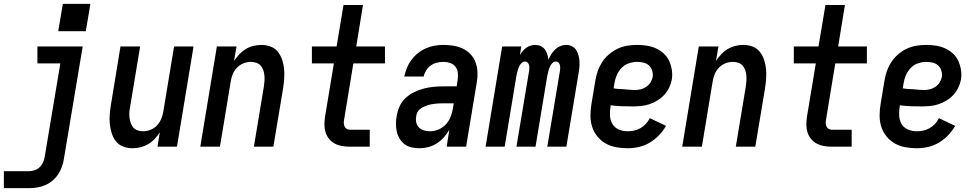

<svg xmlns="http://www.w3.org/2000/svg" viewBox="-35 -761 5055 996"><path d="M-15 215V127H117Q132 127 147.5 121Q163 115 174 103Q185 91 190.5 76Q196 61 198 46L278 -432H159V-520H394L297 60Q294 81 287 101.5Q280 122 268 141Q256 160 238.5 175Q221 190 200.5 199Q180 208 159 211.5Q138 215 117 215ZM267 -599 291 -741H434L410 -599Z M652 8Q627 8 603.5 -1Q580 -10 565.5 -29Q551 -48 544 -71.5Q537 -95 534.5 -119.5Q532 -144 534.5 -170Q537 -196 541 -221L590 -520H692L640 -207Q637 -193 636 -178Q635 -163 637 -149Q639 -135 643.5 -122Q648 -109 657 -99Q666 -89 679.5 -84.5Q693 -80 707 -80Q726 -80 745.5 -87.5Q765 -95 779 -110Q793 -125 801 -143.5Q809 -162 812 -181L868 -520H969L883 0H782L794 -75Q783 -57 767.5 -40.5Q752 -24 733 -13Q714 -2 693.5 3Q673 8 652 8Z M1004 0 1090 -520H1192L1179 -445Q1191 -463 1206.5 -479.5Q1222 -496 1240.5 -507Q1259 -518 1280 -523Q1301 -528 1321 -528Q1347 -528 1370 -519Q1393 -510 1407.5 -491Q1422 -472 1429.5 -448.5Q1437 -425 1439 -400.5Q1441 -376 1439 -350Q1437 -324 1433 -299L1383 0H1282L1334 -313Q1336 -327 1337 -342Q1338 -357 1336.5 -371Q1335 -385 1330.5 -398Q1326 -411 1317 -421Q1308 -431 1294.5 -435.5Q1281 -440 1266 -440Q1247 -440 1228 -432.5Q1209 -425 1194.5 -410Q1180 -395 1172.5 -376.5Q1165 -358 1162 -339L1106 0Z M1780 0Q1759 0 1739 -3.5Q1719 -7 1702 -16Q1685 -25 1672.5 -40Q1660 -55 1654 -74Q1648 -93 1648 -113.5Q1648 -134 1651 -155L1697 -432H1583V-520H1711L1747 -735H1848L1813 -520H1962V-432H1798L1750 -140Q1748 -131 1748.5 -122Q1749 -113 1752.5 -105Q1756 -97 1763.5 -92.5Q1771 -88 1780 -88H1883V0Z M2141 8Q2120 8 2100 3.5Q2080 -1 2064.5 -12.5Q2049 -24 2038.5 -41Q2028 -58 2023.5 -77.5Q2019 -97 2019 -118Q2019 -139 2023 -160Q2027 -185 2038 -209.5Q2049 -234 2069 -252.5Q2089 -271 2113.5 -283Q2138 -295 2163 -301.5Q2188 -308 2213.5 -310.5Q2239 -313 2265 -313H2334L2339 -347Q2342 -365 2340 -383Q2338 -401 2328 -414.5Q2318 -428 2301 -434Q2284 -440 2266 -440Q2249 -440 2232 -436Q2215 -432 2200 -421.5Q2185 -411 2175.5 -395.5Q2166 -380 2163 -364H2062Q2067 -386 2076 -408.5Q2085 -431 2099.5 -450.5Q2114 -470 2133.5 -485.5Q2153 -501 2175 -510.5Q2197 -520 2220 -524Q2243 -528 2266 -528Q2293 -528 2319 -523.5Q2345 -519 2367.5 -508Q2390 -497 2407 -478.5Q2424 -460 2432.5 -436Q2441 -412 2442 -385.5Q2443 -359 2438 -332L2383 0H2282L2296 -88Q2284 -67 2267.5 -48.5Q2251 -30 2230.5 -17Q2210 -4 2187 2Q2164 8 2141 8ZM2195 -80Q2218 -80 2240.5 -89.5Q2263 -99 2279 -117Q2295 -135 2303.5 -157.5Q2312 -180 2315 -202L2319 -225H2265Q2254 -225 2244 -224.5Q2234 -224 2223.5 -223Q2213 -222 2202.5 -220Q2192 -218 2182 -214.5Q2172 -211 2162 -206.5Q2152 -202 2143.5 -195Q2135 -188 2130 -178Q2125 -168 2124 -157Q2121 -141 2124.5 -125.5Q2128 -110 2138.5 -99.5Q2149 -89 2164 -84.5Q2179 -80 2195 -80Z M2484 0 2570 -520H2669L2662 -475Q2668 -486 2676.5 -496Q2685 -506 2695.5 -513.5Q2706 -521 2718 -524.5Q2730 -528 2742 -528Q2757 -528 2770 -522Q2783 -516 2791.5 -504.5Q2800 -493 2804 -479.5Q2808 -466 2810 -451Q2816 -466 2824.5 -479.5Q2833 -493 2845 -504.5Q2857 -516 2872 -522Q2887 -528 2902 -528Q2918 -528 2932 -521Q2946 -514 2954 -501.5Q2962 -489 2966 -474Q2970 -459 2971 -443Q2972 -427 2970.5 -411Q2969 -395 2966 -379L2903 0H2804L2870 -395Q2871 -403 2871 -410.5Q2871 -418 2869 -425Q2867 -432 2861.5 -437Q2856 -442 2848 -442Q2840 -442 2833.5 -436.5Q2827 -431 2822.5 -424Q2818 -417 2815 -409Q2812 -401 2810 -393.5Q2808 -386 2806.5 -378Q2805 -370 2803 -362L2743 0H2644L2710 -395Q2711 -403 2711 -410.5Q2711 -418 2709 -425Q2707 -432 2701.5 -437Q2696 -442 2688 -442Q2680 -442 2673.5 -436.5Q2667 -431 2662.5 -424Q2658 -417 2655 -409Q2652 -401 2650 -393.5Q2648 -386 2646 -378Q2644 -370 2643 -362L2583 0Z M3221 8Q3190 8 3160.5 2.5Q3131 -3 3106.5 -17Q3082 -31 3064 -53Q3046 -75 3037 -102.5Q3028 -130 3028 -160.5Q3028 -191 3033 -221L3053 -341Q3057 -367 3065.5 -391.5Q3074 -416 3088.5 -438.5Q3103 -461 3124 -479Q3145 -497 3169.5 -508.5Q3194 -520 3219.5 -524Q3245 -528 3270 -528Q3296 -528 3321 -524Q3346 -520 3368 -510Q3390 -500 3408 -483.5Q3426 -467 3436 -445.5Q3446 -424 3450 -399Q3454 -374 3450 -348Q3446 -327 3436 -306Q3426 -285 3410 -268Q3394 -251 3374 -239Q3354 -227 3332.5 -220Q3311 -213 3289 -211Q3267 -209 3246 -209Q3217 -209 3189 -210Q3161 -211 3133 -215L3132 -207Q3128 -183 3129.5 -159.5Q3131 -136 3142.5 -117Q3154 -98 3175.5 -89Q3197 -80 3221 -80Q3237 -80 3254 -83.5Q3271 -87 3287 -96Q3303 -105 3315.5 -118.5Q3328 -132 3336 -148L3420 -108Q3405 -82 3383 -59Q3361 -36 3334.5 -20.5Q3308 -5 3278.5 1.5Q3249 8 3221 8ZM3258 -294Q3272 -294 3287.5 -297.5Q3303 -301 3316.5 -310Q3330 -319 3339 -333Q3348 -347 3351 -362Q3353 -379 3348 -395Q3343 -411 3331.5 -421.5Q3320 -432 3303.5 -436Q3287 -440 3270 -440Q3249 -440 3227 -432.5Q3205 -425 3189 -408Q3173 -391 3164 -370Q3155 -349 3152 -327L3148 -303Q3161 -300 3175 -299.5Q3189 -299 3202.5 -298Q3216 -297 3230 -295.5Q3244 -294 3258 -294Z M3504 0 3590 -520H3692L3679 -445Q3691 -463 3706.5 -479.5Q3722 -496 3740.5 -507Q3759 -518 3780 -523Q3801 -528 3821 -528Q3847 -528 3870 -519Q3893 -510 3907.5 -491Q3922 -472 3929.5 -448.5Q3937 -425 3939 -400.5Q3941 -376 3939 -350Q3937 -324 3933 -299L3883 0H3782L3834 -313Q3836 -327 3837 -342Q3838 -357 3836.5 -371Q3835 -385 3830.5 -398Q3826 -411 3817 -421Q3808 -431 3794.5 -435.5Q3781 -440 3766 -440Q3747 -440 3728 -432.5Q3709 -425 3694.5 -410Q3680 -395 3672.5 -376.5Q3665 -358 3662 -339L3606 0Z M4280 0Q4259 0 4239 -3.5Q4219 -7 4202 -16Q4185 -25 4172.5 -40Q4160 -55 4154 -74Q4148 -93 4148 -113.5Q4148 -134 4151 -155L4197 -432H4083V-520H4211L4247 -735H4348L4313 -520H4462V-432H4298L4250 -140Q4248 -131 4248.5 -122Q4249 -113 4252.5 -105Q4256 -97 4263.5 -92.5Q4271 -88 4280 -88H4383V0Z M4721 8Q4690 8 4660.5 2.5Q4631 -3 4606.5 -17Q4582 -31 4564 -53Q4546 -75 4537 -102.5Q4528 -130 4528 -160.5Q4528 -191 4533 -221L4553 -341Q4557 -367 4565.5 -391.5Q4574 -416 4588.5 -438.5Q4603 -461 4624 -479Q4645 -497 4669.5 -508.5Q4694 -520 4719.5 -524Q4745 -528 4770 -528Q4796 -528 4821 -524Q4846 -520 4868 -510Q4890 -500 4908 -483.5Q4926 -467 4936 -445.5Q4946 -424 4950 -399Q4954 -374 4950 -348Q4946 -327 4936 -306Q4926 -285 4910 -268Q4894 -251 4874 -239Q4854 -227 4832.5 -220Q4811 -213 4789 -211Q4767 -209 4746 -209Q4717 -209 4689 -210Q4661 -211 4633 -215L4632 -207Q4628 -183 4629.5 -159.5Q4631 -136 4642.5 -117Q4654 -98 4675.5 -89Q4697 -80 4721 -80Q4737 -80 4754 -83.5Q4771 -87 4787 -96Q4803 -105 4815.5 -118.5Q4828 -132 4836 -148L4920 -108Q4905 -82 4883 -59Q4861 -36 4834.5 -20.5Q4808 -5 4778.5 1.5Q4749 8 4721 8ZM4758 -294Q4772 -294 4787.5 -297.5Q4803 -301 4816.5 -310Q4830 -319 4839 -333Q4848 -347 4851 -362Q4853 -379 4848 -395Q4843 -411 4831.5 -421.5Q4820 -432 4803.5 -436Q4787 -440 4770 -440Q4749 -440 4727 -432.5Q4705 -425 4689 -408Q4673 -391 4664 -370Q4655 -349 4652 -327L4648 -303Q4661 -300 4675 -299.5Q4689 -299 4702.5 -298Q4716 -297 4730 -295.5Q4744 -294 4758 -294Z"/></svg>

Font: Iosevka SS04 Semibold
Style: Italic
Weight: 600
Italic angle: -9°
Monospace: yes
Designer: Belleve Invis
Foundry: Belleve Invis
Version: Version 19.0.0; ttfautohint (v1.8.4)